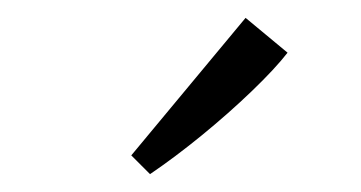

<svg xmlns="http://www.w3.org/2000/svg" viewBox="-20 -654 404 215"><path d="M127 -480 255 -634 302 -595Q288 -577 262 -552Q236 -527 206 -502.5Q176 -478 148 -459Z"/></svg>

Font: Yrsa Light
Style: Regular
Weight: 300
Designer: Anna Giedrys (Yrsa+Rasa design), David Brezina (Yrsa art-direction, Rasa art-direction, design)
Foundry: Rosetta Type Foundry
Version: Version 2.004